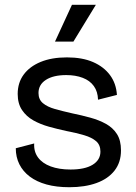

<svg xmlns="http://www.w3.org/2000/svg" viewBox="-20 -770 568 803"><path d="M270 13Q216 13 174.5 1.5Q133 -10 104.5 -31.5Q76 -53 61 -83Q46 -113 46 -150L123 -170Q121 -136 139 -111.5Q157 -87 192 -74Q227 -61 275 -61Q335 -61 367.5 -81Q400 -101 400 -136Q400 -164 382 -179.5Q364 -195 332 -204.5Q300 -214 258 -222Q221 -230 185 -240Q149 -250 119.5 -266.5Q90 -283 72 -310Q54 -337 54 -377Q54 -424 79 -458Q104 -492 150 -511Q196 -530 260 -530Q324 -530 369 -510.5Q414 -491 440 -456Q466 -421 469 -373L390 -353Q389 -387 372.5 -410Q356 -433 326 -444.5Q296 -456 257 -456Q203 -456 172 -436Q141 -416 141 -381Q141 -354 159.5 -338.5Q178 -323 210 -314Q242 -305 282 -296Q321 -288 357.5 -278Q394 -268 423 -252Q452 -236 469 -209.5Q486 -183 486 -141Q486 -91 459 -56.5Q432 -22 383.5 -4.5Q335 13 270 13ZM287 -596H210L281 -750H381Z"/></svg>

Font: Bricolage Grotesque 17pt
Style: Regular
Weight: 400
Version: Version 1.001;gftools[0.9.33.dev8+g029e19f]